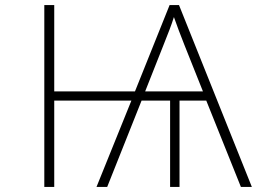

<svg xmlns="http://www.w3.org/2000/svg" viewBox="-20 -734 1040 754"><path d="M154 0H193V-339H496L359 0H401L536 -339H648V0H685V-339H790L926 0H969L683 -714H646L510 -375H193V-714H154ZM550 -375 622 -557C640 -602 653 -635 663 -667C674 -635 689 -596 704 -558L777 -375Z"/></svg>

Font: Noto Sans Mono ExtraCondensed ExtraLight
Style: Regular
Weight: 200
Width: 2
Designer: Monotype Design Team
Foundry: Monotype Imaging Inc.
Version: Version 2.014